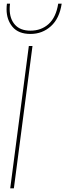

<svg xmlns="http://www.w3.org/2000/svg" viewBox="-20 -1032 358 1052"><path d="M318 -846ZM147 -846Q81 -846 48.5 -885Q16 -924 16 -981Q16 -996 18 -1012H35Q33 -997 33 -983Q33 -929 62 -896.5Q91 -864 147 -864Q206 -864 246.5 -900.5Q287 -937 299 -1012H318Q306 -931 259 -888.5Q212 -846 147 -846ZM56 0H36L138 -780H158Z"/></svg>

Font: Tanohe Sans Thin
Style: Italic
Weight: 100
Designer: Village Type and Design LLC & Cristiano Sobral
Foundry: Cooper Hewitt Smithsonian Design Museum
Version: Version 1.00;September 29, 2021;FontCreator 13.0.0.2655 64-b